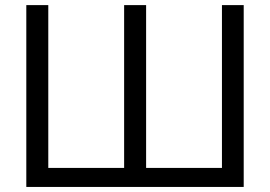

<svg xmlns="http://www.w3.org/2000/svg" viewBox="-20 -739 1067 759"><path d="M84 0V-718.8H170.9V-75.2H470.7V-718.8H557.6V-75.2H857.4V-718.8H943.4V0Z"/></svg>

Font: Min Sans
Style: Regular
Weight: 400
Designer: Jinseong-Kim, NotoSansCJK, Nunito
Foundry: Jinseong-Kim
Version: Version 1.400;Glyphs 3.1.2 (3151)